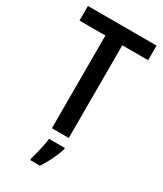

<svg xmlns="http://www.w3.org/2000/svg" viewBox="-229 -800 941 1106"><g transform="rotate(30 242.0 -246.5)"><path d="M297.9 0H185.5V-616.7H13.2V-713.9H469.7V-616.7H297.9ZM307.1 61V70.8Q299.8 93.3 288.6 119.6Q277.3 146 263.4 172.1Q249.5 198.2 233.9 221.2H169.4V209Q175.3 190.9 181.9 164.1Q188.5 137.2 194.1 109.4Q199.7 81.5 201.7 61Z"/></g></svg>

Font: Open Sans SemiCondensed SemiBold
Style: Regular
Weight: 600
Width: 4
Designer: Monotype Design Team
Foundry: Monotype Imaging Inc.
Version: Version 3.000